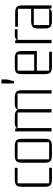

<svg xmlns="http://www.w3.org/2000/svg" viewBox="914 -1628 720 2587"><g transform="rotate(-90 1273.5 -335.0)"><path d="M306 5H150Q98 5 74 -14Q50 -33 50 -85V-405Q50 -458 74 -476.5Q98 -495 150 -495H306V-458H103Q96 -458 96 -451V-39Q96 -32 103 -32H306Z M643 -458H427Q420 -458 420 -451V-39Q420 -32 427 -32H643Q650 -32 650 -39V-451Q650 -458 643 -458ZM374 -85V-405Q374 -458 398 -476.5Q422 -495 474 -495H596Q649 -495 672.5 -476.5Q696 -458 696 -405V-85Q696 -33 672.5 -14Q649 5 596 5H474Q422 5 398 -14Q374 -33 374 -85Z M914 -495H996Q1049 -495 1072.5 -476.5Q1096 -458 1096 -405V0H1051V-451Q1051 -458 1044 -458H848Q841 -458 841 -451V0H796V-490H833L841 -458L829 -415Q829 -460 849 -477.5Q869 -495 914 -495ZM1169 -495H1251Q1304 -495 1327.5 -476.5Q1351 -458 1351 -405V0H1306V-451Q1306 -458 1299 -458H1103Q1096 -458 1096 -451V-405L1084 -415Q1084 -460 1104 -477.5Q1124 -495 1169 -495Z M1442 -505H1472L1496 -603V-675H1442Z M1869 5H1668Q1616 5 1592 -14Q1568 -33 1568 -85V-405Q1568 -458 1589 -476.5Q1610 -495 1662 -495H1779Q1832 -495 1855.5 -476.5Q1879 -458 1879 -405V-198H1607V-234H1833V-451Q1833 -458 1826 -458H1621Q1614 -458 1614 -451V-39Q1614 -32 1621 -32H1869Z M2102 -495H2173V-458H2036Q2029 -458 2029 -451V0H1984V-490H2021L2029 -458L2017 -415Q2017 -460 2037 -477.5Q2057 -495 2102 -495Z M2375 5H2283Q2231 5 2207 -14Q2183 -33 2183 -85V-185Q2183 -238 2207 -256.5Q2231 -275 2283 -275H2455V-239H2236Q2229 -239 2229 -232V-39Q2229 -32 2236 -32H2448V-446Q2448 -453 2441 -453H2206V-490H2394Q2447 -490 2470.5 -471.5Q2494 -453 2494 -400V0H2456L2448 -32L2455 -75Q2455 -30 2437.5 -12.5Q2420 5 2375 5Z"/></g></svg>

Font: Gemunu Libre ExtraLight ExtraLight
Style: Regular
Weight: 250
Version: Version 1.100